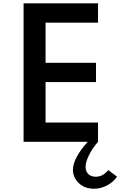

<svg xmlns="http://www.w3.org/2000/svg" viewBox="-20 -845 718 1144"><path d="M564 0V-115H251.5V-356H552V-471H251.5V-710H564V-825H120.5V0H502.5C446 62.5 414.5 121 414.5 167C414.5 198 426.5 224.5 450 246.5C473.5 268.5 503.5 279.5 540 279.5C593.5 279.5 647 252 677.5 207.5L625 168.5C603.5 195 579 208 551 208C510.5 208 490 183 490 149.5C490 130 496.5 107 510 80C523 53 541 26.5 564 0Z"/></svg>

Font: Spartan SemiBold
Style: Regular
Weight: 600
Designer: Matt Bailey, Mirko Velimirovic
Foundry: Matt Bailey
Version: Version 1.003